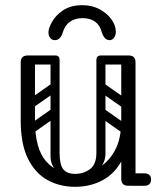

<svg xmlns="http://www.w3.org/2000/svg" viewBox="-20 -717 633 741"><path d="M270 4Q211 4 163.5 -22Q116 -48 88 -104.5Q60 -161 60 -251H115Q115 -144 157.5 -95Q200 -46 270 -46Q316 -46 356.5 -67.5Q397 -89 422.5 -134.5Q448 -180 448 -251H483Q483 -161 454 -104.5Q425 -48 377 -22Q329 4 270 4ZM88 -225Q60 -225 60 -251V-477Q60 -503 88 -503Q115 -503 115 -477V-251Q115 -225 88 -225ZM476 0Q448 0 448 -26V-477Q448 -503 476 -503Q503 -503 503 -477V-26Q503 0 476 0ZM453 -24Q453 -29 456 -34Q459 -39 463 -43Q465 -45 470.5 -46.5Q476 -48 487 -48H538Q550 -48 557 -41Q563 -36 563 -24Q563 -13 557 -7Q550 0 538 0H487Q466 0 462 -7Q455 -11 453 -24ZM193 -503Q210 -503 210 -486V-124Q210 -107 193 -107Q175 -107 175 -123V-485Q175 -503 193 -503ZM270 -46Q302 -46 327 -64Q352 -82 352 -127V-222H387V-124Q387 -94 369 -72.5Q351 -51 321.5 -39Q292 -27 259 -27ZM270 -46 280 -27Q231 -27 203 -52Q175 -77 175 -114V-222H210V-127Q210 -82 224 -64Q238 -46 270 -46ZM492 -486Q492 -468 474 -468H371Q353 -468 353 -486Q353 -503 372 -503H475Q492 -503 492 -486ZM208 -486Q208 -468 190 -468H87Q69 -468 69 -486Q69 -503 88 -503H191Q208 -503 208 -486ZM477 -305Q467 -292 454 -301L360 -367Q346 -376 357 -392Q367 -405 380 -396L474 -330Q479 -326 480.5 -319.5Q482 -313 477 -305ZM477 -207Q467 -194 454 -203L360 -269Q346 -278 357 -294Q367 -307 380 -298L474 -232Q479 -228 480.5 -221.5Q482 -215 477 -207ZM370 -503Q387 -503 387 -486V-154Q387 -137 370 -137Q352 -137 352 -153V-485Q352 -503 370 -503ZM466 -503Q483 -503 483 -486V-154Q483 -137 466 -137Q448 -137 448 -153V-485Q448 -503 466 -503ZM117 -308Q102 -297 93 -311Q89 -316 88.5 -323Q88 -330 96 -336L173 -390Q188 -400 198 -386Q202 -380 201.5 -373.5Q201 -367 194 -362ZM117 -210Q102 -199 93 -213Q89 -218 88.5 -225Q88 -232 96 -238L173 -292Q188 -302 198 -288Q202 -282 201.5 -275.5Q201 -269 194 -264ZM298 -697Q335 -697 364 -681.5Q393 -666 410 -642.5Q427 -619 427 -594Q427 -581 420 -571.5Q413 -562 404 -562Q392 -562 384.5 -570.5Q377 -579 373 -592Q359 -647 298 -647Q270 -647 250 -633Q230 -619 222 -591Q218 -578 210.5 -570Q203 -562 191 -562Q181 -562 174 -570.5Q167 -579 167 -592Q167 -608 181 -633Q195 -658 224 -677.5Q253 -697 298 -697Z"/></svg>

Font: Agu Display
Style: Regular
Weight: 400
Designer: Oluwaseun Badejo
Version: Version 1.103